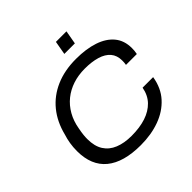

<svg xmlns="http://www.w3.org/2000/svg" viewBox="-218 -1067 1275 1275"><g transform="rotate(-45 419.5 -430.0)"><path d="M399 12Q238 12 154.5 -56.5Q71 -125 71 -260Q71 -297 76.5 -330.5Q82 -364 92 -395Q116 -491 171 -558.5Q226 -626 309 -662Q392 -698 499 -698Q594 -698 664.5 -674.5Q735 -651 774 -604Q813 -557 813 -486Q813 -474 812 -461.5Q811 -449 808 -435H706Q708 -445 708.5 -454.5Q709 -464 709 -473Q709 -521 683 -551.5Q657 -582 608.5 -596.5Q560 -611 495 -611Q434 -611 382.5 -594Q331 -577 290.5 -544.5Q250 -512 223 -464.5Q196 -417 186 -357Q183 -341 181 -328.5Q179 -316 178 -305.5Q177 -295 176.5 -286Q176 -277 176 -268Q176 -201 203 -158.5Q230 -116 280.5 -95.5Q331 -75 399 -75Q476 -75 534 -94Q592 -113 629 -151.5Q666 -190 677 -250H776Q762 -162 709.5 -104Q657 -46 577 -17Q497 12 399 12ZM468 -776 485 -872H584L567 -776Z"/></g></svg>

Font: Archivo SemiExpanded
Style: Italic
Weight: 400
Width: 6
Italic angle: -10°
Designer: Hector Gatti
Foundry: Omnibus-Type
Version: Version 2.001